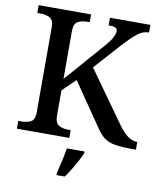

<svg xmlns="http://www.w3.org/2000/svg" viewBox="-99 -793 921 1093"><g transform="rotate(10 361.5 -246.5)"><path d="M35 0V-45H53Q84 -45 107 -56.5Q130 -68 130 -109V-604Q130 -645 107.5 -657Q85 -669 54 -669H35V-714H338V-669H322Q291 -669 269 -656.5Q247 -644 247 -601V-325L442 -548Q474 -584 486 -607Q498 -630 498 -646Q498 -660 485.5 -665Q473 -670 447 -670V-714H681V-670Q645 -670 614 -645Q583 -620 544 -578L401 -419L610 -126Q639 -85 665.5 -65Q692 -45 720 -45H723V0H698Q648 0 614.5 -4.5Q581 -9 559 -19.5Q537 -30 519.5 -49Q502 -68 483 -97L322 -332L247 -259V-113Q247 -70 269.5 -57.5Q292 -45 323 -45H338V0ZM303 208Q311 176 320 136Q329 96 335 61H437V71Q428 92 413.5 119Q399 146 382.5 173Q366 200 351 221H303Z"/></g></svg>

Font: Noto Serif Lao Medium
Style: Regular
Weight: 500
Designer: Monotype Design Team
Foundry: Monotype Imaging Inc.
Version: Version 2.003; ttfautohint (v1.8.4.7-5d5b)